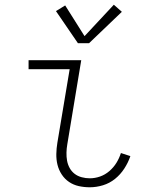

<svg xmlns="http://www.w3.org/2000/svg" viewBox="-20 -785 640 813"><path d="M360 8Q336 8 313.5 3Q291 -2 272.5 -14.5Q254 -27 241.5 -46Q229 -65 223.5 -87Q218 -109 218.5 -133Q219 -157 223 -181L275 -492H101V-530H324L265 -174Q262 -157 261.5 -139Q261 -121 264 -104.5Q267 -88 275 -73.5Q283 -59 296 -49Q309 -39 326 -34.5Q343 -30 360 -30Q382 -30 403.5 -37.5Q425 -45 443 -60.5Q461 -76 473 -95.5Q485 -115 492 -137L532 -124Q523 -97 506.5 -71.5Q490 -46 467 -27.5Q444 -9 416 -0.5Q388 8 360 8ZM310 -602 217 -738 256 -762 338 -632 462 -765 496 -735 357 -602Z"/></svg>

Font: Iosevka Curly XLtEx
Style: Italic
Weight: 200
Width: 7
Italic angle: -9°
Monospace: yes
Designer: Belleve Invis
Foundry: Belleve Invis
Version: Version 11.1.0; ttfautohint (v1.8.3)